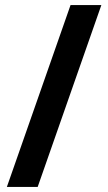

<svg xmlns="http://www.w3.org/2000/svg" viewBox="-20 -734 423 754"><path d="M378 -714 128 0H7L257 -714Z"/></svg>

Font: Noto Sans Display SemiBold
Style: Regular
Weight: 600
Designer: Monotype Design Team
Foundry: Monotype Imaging Inc.
Version: Version 2.003